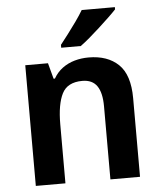

<svg xmlns="http://www.w3.org/2000/svg" viewBox="-54 -813 717 859"><g transform="rotate(-5 304.5 -383.0)"><path d="M357 -552Q442 -552 491 -505Q540 -458 540 -353V0H407V-328Q407 -389 386 -419.5Q365 -450 320 -450Q253 -450 229 -402.5Q205 -355 205 -265V0H72V-542H174L193 -471H199Q215 -499 239.5 -517Q264 -535 294 -543.5Q324 -552 357 -552ZM494 -756Q481 -742 460 -722Q439 -702 415 -680Q391 -658 368 -638.5Q345 -619 327 -606H239V-619Q254 -638 273.5 -663.5Q293 -689 312.5 -716.5Q332 -744 345 -766H494Z"/></g></svg>

Font: Noto Sans Display SemiBold
Style: Regular
Weight: 600
Designer: Monotype Design Team
Foundry: Monotype Imaging Inc.
Version: Version 2.003